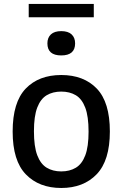

<svg xmlns="http://www.w3.org/2000/svg" viewBox="-20 -926 610 956"><path d="M285 10Q174.5 10 108.8 -57.8Q43 -125.5 43 -271Q43 -417 108 -484.8Q173 -552.5 285 -552.5Q397 -552.5 462 -484.8Q527 -417 527 -271.5Q527 -126.5 461.2 -58.2Q395.5 10 285 10ZM285 -72.5Q327 -72.5 357.5 -90.8Q388 -109 404.5 -152.2Q421 -195.5 421 -270.5Q421 -346.5 404.5 -390Q388 -433.5 357.5 -451.8Q327 -470 285 -470Q243 -470 212.5 -451.8Q182 -433.5 165.5 -390.5Q149 -347.5 149 -272.5Q149 -196.5 165.5 -153Q182 -109.5 212.5 -91Q243 -72.5 285 -72.5ZM285 -650Q216 -650 216 -710Q216 -738.5 233.5 -754.8Q251 -771 285 -771Q319 -771 336.5 -754.8Q354 -738.5 354 -710Q354 -650 285 -650ZM123 -840V-906.5H447V-840Z"/></svg>

Font: Encode Sans Md
Style: Regular
Weight: 500
Designer: Multiple Designers
Foundry: Impallari Type
Version: Version 3.002; ttfautohint (v1.8.3) -l 8 -r 50 -G 200 -x 14 